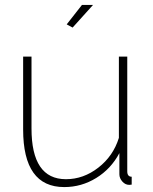

<svg xmlns="http://www.w3.org/2000/svg" viewBox="-20 -750 620 780"><path d="M358 -730 275 -638 251 -651 313 -730ZM241 10Q74 10 74 -224V-520H108V-228Q108 -22 248 -22Q319 -22 379.5 -69Q440 -116 463 -190V-520H497V-54Q497 -32 515 -32V0Q511 1 505 1Q489 1 477 -12.5Q465 -26 465 -42V-128Q431 -64 371 -27Q311 10 241 10Z"/></svg>

Font: Raleway
Style: ExtraLight
Weight: 200
Designer: Matt McInerney, Pablo Impallari, Rodrigo Fuenzalida
Foundry: Matt McInerney, Pablo Impallari, Rodrigo Fuenzalida
Version: Version 2.001